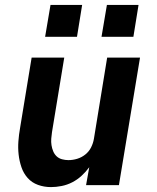

<svg xmlns="http://www.w3.org/2000/svg" viewBox="-20 -755 640 783"><path d="M188 8Q160 8 135 -1Q110 -10 93 -29Q76 -48 67.5 -73Q59 -98 56 -124.5Q53 -151 55 -178.5Q57 -206 62 -234L109 -520H242L192 -216Q190 -203 189 -189.5Q188 -176 190 -163Q192 -150 197 -138Q202 -126 211 -117.5Q220 -109 233 -105.5Q246 -102 259 -102Q277 -102 295 -107.5Q313 -113 328 -125Q343 -137 351.5 -154Q360 -171 363 -189L417 -520H551L465 0H331L344 -73Q330 -54 312.5 -38Q295 -22 274.5 -11.5Q254 -1 231.5 3.5Q209 8 188 8ZM394 -605 416 -735H545L524 -605ZM164 -605 186 -735H315L294 -605Z"/></svg>

Font: Iosevka SS04 XBd Ex Obl
Style: Regular
Weight: 800
Width: 7
Italic angle: -9°
Monospace: yes
Designer: Belleve Invis
Foundry: Belleve Invis
Version: Version 19.0.0; ttfautohint (v1.8.4)